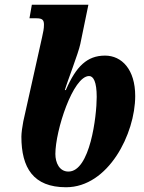

<svg xmlns="http://www.w3.org/2000/svg" viewBox="-20 -780 605 808"><path d="M258 8C436 8 549 -217 549 -376C549 -487 493 -546 422 -546C346 -546 300 -500 257 -401H253C262 -434 310 -556 318 -595L352 -760H114L104 -703H134C158 -703 165 -696 165 -676C165 -659 162 -646 157 -623L78 -269C74 -249 70 -220 70 -205C70 -74 120 8 258 8ZM268 -58C230 -58 213 -95 213 -132C213 -230 287 -460 355 -460C373 -460 387 -436 387 -372C387 -291 359 -58 268 -58Z"/></svg>

Font: Noto Serif ExtraCondensed Black
Style: Italic
Weight: 900
Width: 2
Italic angle: -12°
Designer: Monotype Design Team
Foundry: Monotype Imaging Inc.
Version: Version 2.014